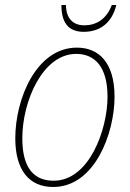

<svg xmlns="http://www.w3.org/2000/svg" viewBox="-20 -736 519 766"><path d="M314 -609C379 -609 427 -645 444 -716H426C405 -659 363 -635 317 -635C272 -635 244 -661 243 -716H225C225 -649 250 -609 314 -609ZM192 10C359 10 437 -206 437 -350C437 -489 372 -546 287 -546C125 -546 41 -342 41 -184C41 -55 98 10 192 10ZM194 -15C120 -15 69 -60 69 -184C69 -332 150 -521 284 -521C360 -521 409 -467 409 -350C409 -221 337 -15 194 -15Z"/></svg>

Font: Noto Serif SemiCondensed Thin
Style: Italic
Weight: 100
Width: 4
Italic angle: -12°
Designer: Monotype Design Team
Foundry: Monotype Imaging Inc.
Version: Version 2.013